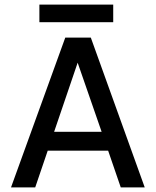

<svg xmlns="http://www.w3.org/2000/svg" viewBox="-20 -813 676 833"><path d="M150.9 -793H471.2V-716.8H150.9ZM607.9 0H503.9L449.2 -159.2H187L132.8 0H27.8L263.2 -649.9H374ZM316.9 -541 214.8 -241.2H420.9Z"/></svg>

Font: Overused Grotesk Medium
Style: Regular
Weight: 500
Version: Version 0.002